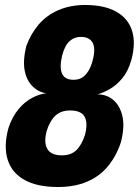

<svg xmlns="http://www.w3.org/2000/svg" viewBox="-20 -738 557 770"><path d="M213 12Q129 12 78 -16.5Q27 -45 10.5 -98.5Q-6 -152 14 -225Q29 -270 54.5 -300.5Q80 -331 111.5 -347Q143 -363 171 -364V-363Q139 -366 113.5 -389Q88 -412 79.5 -452.5Q71 -493 85 -552Q103 -602 135 -639.5Q167 -677 214.5 -697.5Q262 -718 321 -718Q399 -718 446.5 -691Q494 -664 509.5 -615Q525 -566 507 -498Q494 -452 470 -423.5Q446 -395 418 -379.5Q390 -364 363 -357V-359Q403 -362 431.5 -339.5Q460 -317 470.5 -274Q481 -231 465 -168Q447 -113 413.5 -72Q380 -31 329.5 -9.5Q279 12 213 12ZM228 -115Q265 -115 286.5 -136Q308 -157 321 -198Q333 -244 319.5 -269.5Q306 -295 261 -295Q224 -295 201.5 -273.5Q179 -252 167 -212Q155 -166 170 -140.5Q185 -115 228 -115ZM275 -418Q294 -418 308 -426Q322 -434 333.5 -452Q345 -470 352 -497Q364 -543 351.5 -566.5Q339 -590 304 -590Q278 -590 259 -573Q240 -556 229 -515Q218 -467 229 -442.5Q240 -418 275 -418Z"/></svg>

Font: Nunito Sans 7pt Condensed Black
Style: Italic
Weight: 900
Width: 3
Italic angle: -9°
Designer: Vernon Adams
Foundry: Vernon Adams
Version: Version 3.101;gftools[0.9.27]